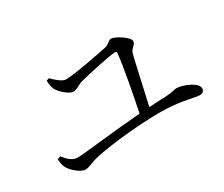

<svg xmlns="http://www.w3.org/2000/svg" viewBox="-94 -871 1187 1016"><g transform="rotate(-30 500.0 -362.5)"><path d="M240 -607C241 -590 242 -570 251 -551C266 -523 311 -485 335 -485C356 -485 376 -503 399 -510C446 -523 596 -556 627 -556C636 -556 639 -552 638 -544C631 -479 601 -317 579 -210C403 -196 214 -172 181 -172C146 -172 123 -198 102 -224L83 -217C85 -190 88 -175 96 -162C107 -140 154 -96 184 -96C207 -96 224 -110 262 -119C365 -146 601 -166 710 -161C811 -157 877 -135 903 -135C922 -135 933 -144 933 -161C933 -195 854 -229 813 -229C801 -229 788 -221 745 -219C713 -218 678 -216 641 -214C663 -311 694 -454 707 -505C714 -531 742 -537 742 -560C742 -583 671 -629 646 -629C629 -629 620 -609 597 -604C552 -594 383 -561 333 -561C310 -561 274 -594 257 -612Z"/></g></svg>

Font: Source Han Serif K
Style: Regular
Weight: 400
Designer: Ryoko NISHIZUKA 西塚涼子 (kana & ideographs); Frank Grießhammer (Latin, Greek & Cyrillic); Wenlong ZHANG 张文龙 (bopomofo); San
Foundry: Adobe Systems Incorporated
Version: Version 1.001;PS 1.001;hotconv 16.6.54;makeotf.lib2.5.65590